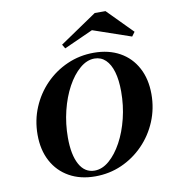

<svg xmlns="http://www.w3.org/2000/svg" viewBox="-86 -848 844 934"><g transform="rotate(-10 336.0 -380.5)"><path d="M309.7 11.3Q236.3 11.3 181.9 -19.4Q127.4 -50 97.6 -105.6Q67.7 -161.3 67.7 -236.3Q67.7 -308.1 94 -370.6Q120.2 -433.1 166.5 -480.6Q212.9 -528.2 274.2 -555.2Q335.5 -582.3 405.6 -582.3Q479 -582.3 533.5 -552Q587.9 -521.8 617.7 -466.1Q647.6 -410.5 647.6 -335.5Q647.6 -264.5 621.4 -201.6Q595.2 -138.7 548.4 -90.7Q501.6 -42.7 440.7 -15.7Q379.8 11.3 309.7 11.3ZM311.3 -16.9Q349.2 -16.9 383.9 -46.8Q418.5 -76.6 446 -127Q473.4 -177.4 489.1 -241.1Q504.8 -304.8 504.8 -373.4Q504.8 -430.6 493.1 -470.6Q481.5 -510.5 458.9 -532.3Q436.3 -554 404 -554Q366.9 -554 331.9 -524.2Q296.8 -494.4 269.4 -444Q241.9 -393.5 226.2 -329.4Q210.5 -265.3 210.5 -196.8Q210.5 -112.1 236.7 -64.5Q262.9 -16.9 311.3 -16.9ZM273.4 -627.4 261.3 -647.6 444.4 -771.8H497.6L619.4 -648.4L604 -627.4L395.2 -699.2L446.8 -705.6Z"/></g></svg>

Font: Playfair 5pt SemiExpanded Light ExtraBold
Style: Italic
Weight: 800
Italic angle: -15.6°
Version: Version 2.001;gftools[0.9.30]